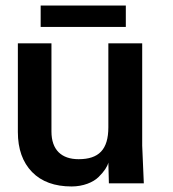

<svg xmlns="http://www.w3.org/2000/svg" viewBox="-20 -656 619 687"><path d="M236.3 11.2C277.3 11.2 313.5 -3.4 333 -22.9C353 -42.5 364.3 -60.1 367.7 -74.2L369.6 0H494.6L488.8 -134.8V-501H367.7V-200.7C367.7 -120.6 333.5 -86.4 261.2 -86.4C200.7 -86.4 164.1 -119.1 164.1 -185.5V-501H43.9V-183.6C43.9 -123 61 -75.2 94.7 -40.5C128.4 -5.9 175.8 11.2 236.3 11.2ZM430.2 -559.6V-636.2H125.5V-559.6Z"/></svg>

Font: Ride
Style: Bold
Weight: 700
Version: Version 3.000